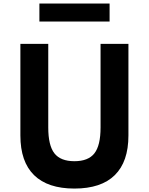

<svg xmlns="http://www.w3.org/2000/svg" viewBox="-20 -1080 866 1116"><path d="M412.5 16Q568 16 647.2 -62Q726.5 -140 726.5 -292.5V-825H564.5V-339Q564.5 -234.5 528.8 -188.8Q493 -143 412.5 -143Q332 -143 296.2 -188.8Q260.5 -234.5 260.5 -339V-825H98.5V-292.5Q98.5 -140 178 -62Q257.5 16 412.5 16ZM209 -955H617V-1059.5H209Z"/></svg>

Font: Spartan
Style: Bold
Weight: 700
Designer: Matt Bailey, Mirko Velimirovic
Foundry: Matt Bailey
Version: Version 1.003; ttfautohint (v1.8.3)